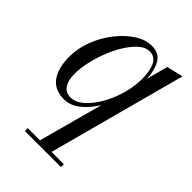

<svg xmlns="http://www.w3.org/2000/svg" viewBox="-209 -570 921 921"><g transform="rotate(45 251.0 -110.0)"><path d="M374 230.5V250H129V230.5H212L301 -97.5Q272.5 -51 235 -20.5Q197.5 10 154 10Q89 10 58.2 -33.8Q27.5 -77.5 27.5 -152.5Q27.5 -210 49.2 -266.2Q71 -322.5 107 -368.5Q143 -414.5 185.8 -442.2Q228.5 -470 271 -470Q322 -470 343 -432.5Q364 -395 366 -341L395 -450L478.5 -470L290.5 230.5ZM350.5 -324Q350.5 -378.5 334.5 -411.2Q318.5 -444 282 -444Q256 -444 230.5 -422.2Q205 -400.5 182 -364.8Q159 -329 141.5 -285.2Q124 -241.5 113.8 -196.5Q103.5 -151.5 103.5 -112.5Q103.5 -68.5 120.2 -43.5Q137 -18.5 169 -18.5Q203.5 -18.5 236 -47Q268.5 -75.5 294.5 -121.2Q320.5 -167 335.5 -220.5Q350.5 -274 350.5 -324Z"/></g></svg>

Font: Bodoni* 11pt
Style: Italic
Weight: 400
Italic angle: -13°
Version: Version 2.3